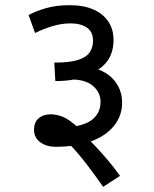

<svg xmlns="http://www.w3.org/2000/svg" viewBox="-20 -652 591 739"><path d="M227 -161Q300 -165 333.5 -190.5Q367 -216 367 -260Q367 -297 337 -322Q307 -347 251 -346L307 -399Q382 -385 416 -347Q450 -309 450 -257Q450 -207 419.5 -168.5Q389 -130 332 -108.5Q275 -87 193 -87Q159 -87 135 -104.5Q111 -122 111 -152Q111 -182 129 -197Q147 -212 175 -212Q197 -212 221.5 -202.5Q246 -193 284 -158L291 -143Q317 -121 343.5 -93Q370 -65 395.5 -35Q421 -5 442 25L377 67Q348 26 322.5 -8Q297 -42 273.5 -69Q250 -96 226 -116ZM90 -594Q115 -608 155 -620Q195 -632 248 -632Q302 -632 339.5 -615.5Q377 -599 397 -569Q417 -539 417 -498Q417 -455 397.5 -423.5Q378 -392 335 -371L327 -364Q301 -353 267.5 -346.5Q234 -340 193 -340L189 -411Q249 -411 281 -421.5Q313 -432 325.5 -451Q338 -470 338 -495Q338 -530 314 -546Q290 -562 252 -562Q218 -562 184 -552Q150 -542 115 -525Z"/></svg>

Font: Noto Sans Devanagari
Style: Regular
Weight: 400
Designer: Jelle Bosma - Monotype Design Team
Foundry: Monotype Imaging Inc.
Version: Version 2.003